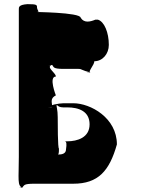

<svg xmlns="http://www.w3.org/2000/svg" viewBox="-20 -888 764 928"><path d="M71 -130C71 -22 62 11 90 20C90 20 52 18 88 18C98 8 92 0 146 0H334C455 0 509 -62 545 -190C545 -318 418 -389 334 -389H287C269 -389 204 -379 232 -370C232 -370 193 -371 229 -371C239 -381 214 -409 250 -427C250 -427 214 -518 250 -518C250 -536 202 -563 229 -573C229 -573 196 -574 232 -574C241 -565 233 -555 287 -555H360C377 -555 372 -548 418 -538C418 -538 379 -536 415 -536C406 -545 436 -574 436 -592C476 -592 506 -628 506 -671C506 -731 484 -784 453 -793H441C417 -783 387 -775 370 -802C370 -829 132 -830 156 -830C174 -830 163 -832 159 -850C159 -864 160 -868 113 -868C70 -865 71 -853 71 -843ZM259 -322C259 -358 252 -373 254 -378C254 -378 250 -380 256 -380C260 -375 269 -369 285 -369H305C361 -369 413 -350 413 -287C413 -223 354 -205 305 -205H292C302 -205 303 -192 299 -166C299 -145 279 -141 261 -141C265 -146 265 -160 265 -170C259 -170 259 -295 259 -322Z"/></svg>

Font: Hussar Przerywany
Style: Regular
Weight: 400
Foundry: Cannot Into Space Fonts
Version: Version 0.982